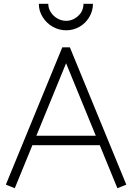

<svg xmlns="http://www.w3.org/2000/svg" viewBox="-20 -1006 698 1014"><path d="M330 -846Q292 -846 259 -864.5Q226 -883 206 -915Q185 -948 185 -986H235Q235 -962 248 -942Q262 -920 284 -908Q305 -896 330 -896Q353 -896 374 -908Q395 -920 409 -941Q421 -962 421 -986H471Q471 -948 451 -915Q432 -883 399 -864Q366 -846 330 -846ZM507 -239H151L58 -12L11 -31L309 -756H349L647 -31L600 -12ZM486 -289 329 -672 172 -289Z"/></svg>

Font: Leon Sans
Style: Light
Weight: 300
Designer: Jongmin Kim
Version: Version 1.2